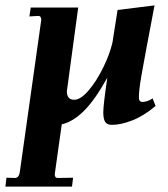

<svg xmlns="http://www.w3.org/2000/svg" viewBox="-45 -453 624 712"><path d="M12 207Q25 205 28 188L108 -379Q108 -394 97 -394L64 -392L69 -425H245L203 -115Q203 -83 230 -83Q254 -83 283.5 -117.5Q313 -152 337.5 -202Q362 -252 372 -295L391 -416L528 -433Q489 -228 479.5 -173Q470 -118 470 -92Q470 -75 483 -75Q501 -75 521 -88L532 -60Q488 -23 445.5 -6.5Q403 10 370 10Q352 10 345 -1Q338 -12 338 -36Q338 -64 353 -165Q307 -82 266 -41.5Q225 -1 184 8L158 193Q158 207 169 207L226 206L222 239H-25L-21 206Z"/></svg>

Font: Unna
Style: Bold Italic
Weight: 700
Italic angle: -8.05°
Designer: Jorge de Buen Unna
Foundry: Omnibus-Type
Version: Version 2.008